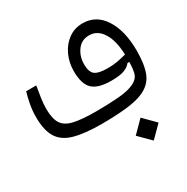

<svg xmlns="http://www.w3.org/2000/svg" viewBox="-151 -588 888 911"><g transform="rotate(-30 293.0 -132.5)"><path d="M261.7 2Q168.5 2 112.3 -13.7Q56.2 -29.3 31.2 -69.3Q6.3 -109.4 6.3 -182.6Q6.3 -217.8 13.4 -254.4Q20.5 -291 27.3 -312H82.5Q77.1 -278.3 72.5 -249.3Q67.9 -220.2 67.9 -191.4Q67.9 -137.7 85.7 -110.1Q103.5 -82.5 147.2 -72.8Q190.9 -63 268.1 -63Q331.5 -63 389.2 -67.4Q446.8 -71.8 479 -88.4Q502.9 -100.6 511.2 -119.9Q519.5 -139.2 520.5 -188L510.3 -187.5Q499.5 -172.4 475.8 -162.6Q452.1 -152.8 402.8 -152.8Q332 -152.8 301.3 -181.4Q270.5 -210 270.5 -280.8Q270.5 -328.1 289.1 -368.2Q307.6 -408.2 341.3 -432.9Q375 -457.5 419.4 -457.5Q493.7 -457.5 535.9 -391.4Q578.1 -325.2 578.1 -216.8Q578.1 -141.6 560.5 -96.7Q543 -51.8 495.1 -28.8Q456.5 -10.7 395.5 -4.4Q334.5 2 261.7 2ZM520.5 -228.5Q518.1 -305.2 490.7 -348.9Q463.4 -392.6 417.5 -392.6Q376.5 -392.6 352.8 -360.4Q329.1 -328.1 329.1 -284.7Q329.1 -243.2 348.1 -228Q367.2 -212.9 418.9 -212.9Q447.8 -212.9 472.7 -217.5Q497.6 -222.2 520.5 -228.5ZM434.6 193.4 372.1 130.9 434.6 67.9 497.1 130.9Z"/></g></svg>

Font: Cascadia Mono PL Light
Style: Regular
Weight: 300
Monospace: yes
Designer: Aaron Bell
Foundry: Saja Typeworks
Version: Version 2404.023; ttfautohint (v1.8.4)